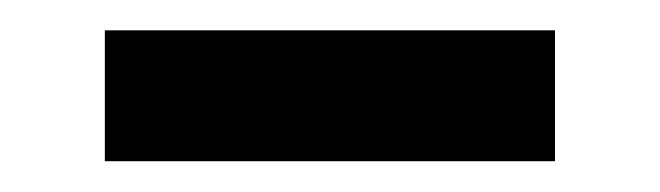

<svg xmlns="http://www.w3.org/2000/svg" viewBox="-20 -410 433 126"><path d="M344.2 -390.1V-304.2H48.8V-390.1Z"/></svg>

Font: D-DIN-PRO Medium
Style: Regular
Weight: 500
Designer: datto
Foundry: CyberFei
Version: Version 1.000;hotconv 1.0.109;makeotfexe 2.5.65596